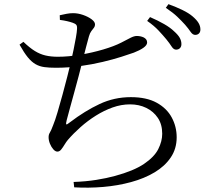

<svg xmlns="http://www.w3.org/2000/svg" viewBox="-20 -840 1040 907"><path d="M811.4 -605.5Q800 -605.7 790.6 -620.4Q781.3 -635.1 765.6 -654.5Q750.2 -673.1 729.1 -695.7Q708.1 -718.3 675.2 -741.2L688.7 -759.3Q726.4 -743 755.5 -726.2Q784.6 -709.5 802.5 -692Q821.5 -675.1 829.2 -661.1Q837 -647.1 837 -631.5Q837 -619.2 829.7 -612.2Q822.5 -605.3 811.4 -605.5ZM327.7 19.6Q386.1 17.5 435 9.7Q483.9 1.9 522.9 -8.8Q611.8 -32.9 660.4 -65.8Q709 -98.7 727.6 -135.6Q746.3 -172.6 746.3 -208.2Q746.3 -252.2 725.7 -283Q705.1 -313.7 670.8 -330.4Q636.5 -347 594.5 -347Q552.9 -347 512 -332.4Q471.2 -317.8 432.8 -293.7Q394.4 -269.6 360.9 -239.9Q327.4 -210.1 300.5 -179Q293.4 -170.7 285.4 -157.5Q277.4 -144.2 269.3 -134Q261.2 -123.8 251.1 -123.8Q241.5 -123.8 231.9 -134.6Q222.3 -145.4 216 -161Q209.6 -176.5 209.6 -191.8Q209.6 -204.4 215.2 -213Q220.8 -221.6 231 -248.5Q240.2 -270.6 251.7 -309.4Q263.2 -348.3 275.4 -393Q287.6 -437.6 298 -478.6Q308.4 -519.5 314.6 -545.9Q321.6 -575.6 327.8 -606.4Q334 -637.3 338.7 -663.3Q343.3 -689.3 343.8 -702.5Q345 -717 340.3 -722.6Q335.6 -728.3 323.4 -732.5Q311.6 -736.6 296.9 -740Q282.2 -743.5 263 -745.9L262.2 -768Q278.9 -771.9 294.6 -774.8Q310.4 -777.8 325.4 -777.8Q348.1 -777.8 372.2 -769.5Q396.3 -761.1 412.6 -749Q428.8 -736.9 428.8 -725Q428.8 -715.6 423.4 -708.6Q418 -701.7 411.4 -692.9Q404.7 -684.2 400.1 -668.1Q393.9 -646.1 386.4 -617.2Q378.9 -588.4 368.5 -546.5Q361.3 -517.9 351.5 -480.3Q341.7 -442.8 330.7 -403.4Q319.8 -364 310.5 -329.8Q301.2 -295.7 295.1 -272.6Q290.9 -256.3 292.9 -252.9Q294.9 -249.4 311 -262.7Q381.1 -316.1 450.4 -348.6Q519.7 -381.1 598 -381.1Q672.4 -381.1 720.2 -354.7Q768.1 -328.3 791.3 -285Q814.6 -241.7 814.6 -191.5Q814.6 -137.4 786.6 -96.1Q758.7 -54.8 710.2 -25.8Q661.6 3.2 599 20.2Q536.5 37.2 467.5 43.1Q398.6 48.9 330.5 44.9ZM243.8 -519.9Q212.4 -519.9 189.6 -523Q166.9 -526 148.1 -536.7Q129.3 -547.4 111.5 -569.1Q93.7 -590.8 72.3 -629.1L90.6 -642.4Q119.7 -614.5 144.2 -599.3Q168.7 -584.1 194.7 -578Q220.7 -571.9 253.3 -571.9Q303.6 -571.9 359.8 -581.5Q416 -591.1 467.4 -606.2Q518.9 -621.4 552.2 -638.4Q580.1 -653 597 -661.6Q614 -670.1 625.9 -670.1Q633.9 -670.1 642.4 -668.5Q651 -666.9 658.4 -663.4Q665.8 -659.9 670.4 -653.9Q675 -647.9 675 -639.2Q675 -626.5 657.1 -614Q639.1 -601.6 612.2 -591.3Q591.2 -583.7 553.1 -571.6Q515.1 -559.5 465.4 -547.6Q415.7 -535.7 358.8 -527.8Q301.8 -519.9 243.8 -519.9ZM902.1 -675.2Q890.1 -675.2 880.3 -689.7Q870.6 -704.2 854.3 -723.2Q836.7 -742.6 817.1 -761.3Q797.4 -780.1 763.3 -803.1L775.8 -820.4Q813.7 -806.5 842.6 -792.3Q871.5 -778.2 889.5 -762.9Q909.3 -746 918 -731.3Q926.7 -716.6 926.7 -700.9Q926.7 -688.5 919.8 -681.8Q913 -675.2 902.1 -675.2Z"/></svg>

Font: Noto Serif HK ExtraLight
Style: Regular
Weight: 200
Designer: Ryoko NISHIZUKA 西塚涼子 (kana & ideographs); Frank Grießhammer (Latin, Greek & Cyrillic); Wenlong ZHANG 张文龙 (bopomofo); San
Foundry: Adobe
Version: Version 2.002-H1;hotconv 1.1.0;makeotfexe 2.6.0